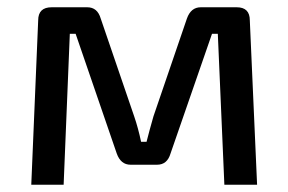

<svg xmlns="http://www.w3.org/2000/svg" viewBox="-20 -508 793 528"><path d="M532 -488H631Q667 -488 667 -452L687 0H597L579 -415H563L449 -86Q440 -55 412 -55H339Q312 -55 301 -86L188 -415H172L155 0H66L85 -452Q85 -488 122 -488H220Q248 -488 257 -457L349 -188Q360 -156 368 -118H383Q385 -126 391.5 -150.5Q398 -175 402 -188L494 -457Q505 -488 532 -488Z"/></svg>

Font: Exo 2.0 Medium
Style: Regular
Weight: 500
Designer: Natanael Gama
Version: Version 1.001;PS 001.001;hotconv 1.0.70;makeotf.lib2.5.58329